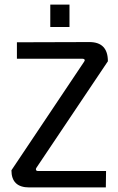

<svg xmlns="http://www.w3.org/2000/svg" viewBox="-20 -820 518 840"><path d="M284 -702H200V-800H284ZM444 -72 443 0H108Q30 0 30 -75L348 -550Q352 -555 350 -559Q348 -563 341 -563H54V-635L371 -636Q452 -636 452 -552L140 -87Q136 -82 137.5 -77Q139 -72 145 -72Z"/></svg>

Font: Gemunu Libre Medium
Style: Regular
Weight: 500
Designer: Puspanada Ekanayake, Sola Matas, Pathum Egodawatta, Kosala Senevirathne
Foundry: mooniak
Version: Version 1.100